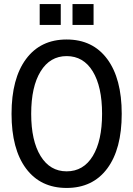

<svg xmlns="http://www.w3.org/2000/svg" viewBox="-20 -910 658 948"><path d="M309 -715Q438 -715 509.5 -618.5Q581 -522 581 -348Q581 -174 509.5 -78Q438 18 309 18Q180 18 108.5 -78Q37 -174 37 -348Q37 -522 108.5 -618.5Q180 -715 309 -715ZM309 -633Q227 -633 180.5 -557.5Q134 -482 134 -348Q134 -215 180.5 -139.5Q227 -64 309 -64Q392 -64 438 -139.5Q484 -215 484 -348Q484 -482 438 -557.5Q392 -633 309 -633ZM176 -890H280V-787H176ZM338 -890H442V-787H338Z"/></svg>

Font: Fragment Mono SC
Style: Regular
Weight: 400
Monospace: yes
Designer: Wei Huang based on Nimbus Sans by URW Studio, based on Helvetica by Max Miedinger.
Foundry: Wei Huang
Version: Version 1.012; ttfautohint (v1.8.4.7-5d5b)